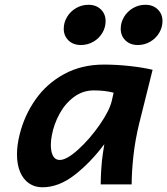

<svg xmlns="http://www.w3.org/2000/svg" viewBox="-20 -774 702 806"><path d="M412.1 -131.3 418 -168.9Q361.3 -92.8 294.2 -40.3Q227.1 12.2 157.7 12.2Q126 12.2 101.8 -4.4Q77.6 -21 64.5 -52Q51.3 -83 51.3 -126Q51.3 -165 62.5 -209.5Q82.5 -290 129.2 -356.4Q175.8 -422.9 249 -462.9Q322.3 -502.9 416.5 -502.9Q468.8 -502.9 524.7 -496.8Q580.6 -490.7 620.6 -481L564.5 -256.3Q547.4 -187 540 -118.9Q532.7 -50.8 532.7 0H402.8Q402.8 -27.3 405 -63.2Q407.2 -99.1 412.1 -131.3ZM374 -394.5Q327.6 -394.5 290.5 -366.9Q253.4 -339.4 230 -296.4Q206.5 -253.4 197.8 -207Q193.4 -185.1 193.4 -165.5Q193.4 -136.7 202.6 -119.6Q211.9 -102.5 230.5 -102.5Q260.3 -102.5 308.8 -146.7Q357.4 -190.9 398.7 -250.5Q439.9 -310.1 449.2 -350.6L457 -384.8Q420.9 -394.5 374 -394.5ZM558.6 -585Q526.9 -585 506.8 -604.2Q486.8 -623.5 486.8 -653.3Q486.8 -679.7 500.7 -702.9Q514.6 -726.1 538.3 -740Q562 -753.9 590.3 -753.9Q622.1 -753.9 642.1 -734.6Q662.1 -715.3 662.1 -685.5Q662.1 -659.2 648.2 -636Q634.3 -612.8 610.6 -598.9Q586.9 -585 558.6 -585ZM319.3 -585Q287.6 -585 267.6 -604.2Q247.6 -623.5 247.6 -653.3Q247.6 -679.7 261.5 -702.9Q275.4 -726.1 299.3 -740Q323.2 -753.9 351.6 -753.9Q383.3 -753.9 403.3 -734.6Q423.3 -715.3 423.3 -685.5Q423.3 -658.7 409.4 -635.5Q395.5 -612.3 371.6 -598.6Q347.7 -585 319.3 -585Z"/></svg>

Font: Lesson One
Style: Bold Italic
Weight: 700
Italic angle: -14°
Designer: But Ko, Victor Gaultney, Annie Olsen, Julie Remington, Don Collingsworth, Eric Hays, Becca Hirsbrunner
Version: Version 1.100